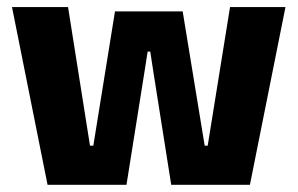

<svg xmlns="http://www.w3.org/2000/svg" viewBox="-20 -511 823 531"><path d="M111.5 0 13.2 -491.4H168.2L228.9 -108.1H238.1L298 -479.5H485.2L546.1 -108.1H554.4L616.2 -491.4H769.5L671.2 0H453.5L404 -313.1L395.6 -368.2H388.3L379.7 -313.1L329.8 0Z"/></svg>

Font: Anek Odia Medium
Style: Regular
Weight: 500
Designer: Yesha Goshar & Mahesh Sahu (Odia), Yesha Goshar (Latin)
Foundry: Ek Type
Version: Version 1.003